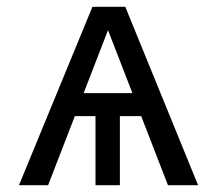

<svg xmlns="http://www.w3.org/2000/svg" viewBox="-20 -547 640 567"><path d="M397 -204H334V0H262V-204H201L122 0H36L253 -527H350L565 0H476ZM371 -272 299 -458 227 -272Z"/></svg>

Font: FiraDG Mono
Style: Regular
Weight: 400
Designer: Carrois Corporate & Edenspiekermann AG
Foundry: Carrois Corporate GbR & Edenspiekermann AG
Version: Version 3.206